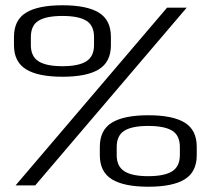

<svg xmlns="http://www.w3.org/2000/svg" viewBox="-20 -703 770 728"><path d="M217 -412Q124.5 -412 78.8 -440.2Q33 -468.5 33 -531.5V-563Q33 -627 78.8 -655Q124.5 -683 217 -683Q309.5 -683 355 -655Q400.5 -627 400.5 -563V-531.5Q400.5 -468.5 355 -440.2Q309.5 -412 217 -412ZM542.5 5Q450 5 404.2 -23.2Q358.5 -51.5 358.5 -114.5V-146Q358.5 -210 404.2 -238Q450 -266 542.5 -266Q635 -266 680.5 -238Q726 -210 726 -146V-114.5Q726 -51.5 680.5 -23.2Q635 5 542.5 5ZM39 0 613.5 -674H688L113.5 0ZM216.5 -452Q278 -452 307.2 -470.5Q336.5 -489 336.5 -532V-562.5Q336.5 -606.5 307.2 -624.5Q278 -642.5 216.5 -642.5Q155.5 -642.5 126.2 -624.5Q97 -606.5 97 -562.5V-532Q97 -489 126.2 -470.5Q155.5 -452 216.5 -452ZM542 -35Q603.5 -35 632.8 -53.5Q662 -72 662 -115V-145.5Q662 -189.5 632.8 -207.5Q603.5 -225.5 542 -225.5Q481 -225.5 451.8 -207.5Q422.5 -189.5 422.5 -145.5V-115Q422.5 -72 451.8 -53.5Q481 -35 542 -35Z"/></svg>

Font: Anybody ExtraExpanded
Style: Regular
Weight: 400
Width: 8
Designer: Tyler Finck
Foundry: Etcetera Type Company
Version: Version 1.010; ttfautohint (v1.8.3) -l 8 -r 50 -G 200 -x 14 